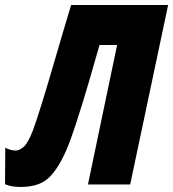

<svg xmlns="http://www.w3.org/2000/svg" viewBox="-58 -734 689 764"><path d="M23 10Q94 10 132 -23Q170 -56 204 -132Q221 -170 246.5 -248.5Q272 -327 297 -412.5Q322 -498 338 -555H408L292 0H460L611 -714H225Q192 -605 162 -501.5Q132 -398 108 -321Q84 -244 73 -215Q54 -166 37 -150.5Q20 -135 4 -135Q-15 -135 -37 -146L-38 -1Q-25 5 -8.5 7.5Q8 10 23 10Z"/></svg>

Font: Noto Sans Display Condensed Black
Style: Italic
Weight: 900
Width: 3
Italic angle: -192°
Designer: Monotype Design Team
Foundry: Monotype Imaging Inc.
Version: Version 1.900